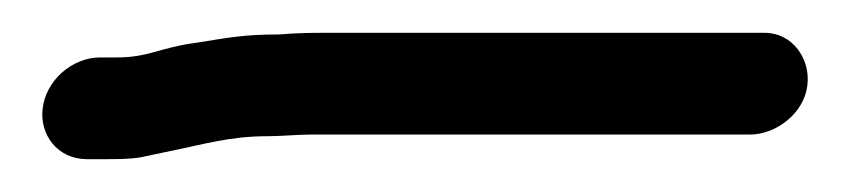

<svg xmlns="http://www.w3.org/2000/svg" viewBox="-20 -38 523 117"><path d="M169 44H437C453 44 470 31 472 14C474 -2 463 -18 446 -18H178C170 -18 162 -18 150 -17C128 -17 119 -15 100 -12C77 -9 71 -3 51 -3H41C24 -3 8 11 6 28C4 44 15 59 33 59H43C51 59 58 59 65 58L84 54C104 50 120 45 143 45C152 45 161 44 169 44Z"/></svg>

Font: PolanStronk
Style: BdIta
Weight: 700
Version: Version 1.0